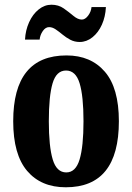

<svg xmlns="http://www.w3.org/2000/svg" viewBox="-20 -784 560 814"><path d="M259 10Q154 10 95 -59.5Q36 -129 36 -270Q36 -549 262 -549Q365 -549 424.5 -480Q484 -411 484 -270Q484 10 259 10ZM261 -53Q301 -53 317.5 -108Q334 -163 334 -270Q334 -377 317.5 -431Q301 -485 260 -485Q219 -485 203 -431Q187 -377 187 -270Q187 -163 203.5 -108Q220 -53 261 -53ZM318 -606Q296 -606 278 -615.5Q260 -625 245 -637.5Q230 -650 216 -659.5Q202 -669 188 -669Q173 -669 161.5 -652.5Q150 -636 148 -616H86Q88 -656 103.5 -690Q119 -724 144 -744Q169 -764 198 -764Q228 -764 250 -748.5Q272 -733 291 -717Q310 -701 327 -701Q341 -701 353.5 -717.5Q366 -734 368 -754H429Q427 -713 412 -679.5Q397 -646 372 -626Q347 -606 318 -606Z"/></svg>

Font: Noto Serif Myanmar ExtraCondensed ExtraBold
Style: Regular
Weight: 800
Width: 2
Designer: Ben Mitchell and the Monotype Design Team
Foundry: Monotype Imaging Inc.
Version: Version 2.106; ttfautohint (v1.8.4.7-5d5b)